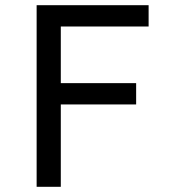

<svg xmlns="http://www.w3.org/2000/svg" viewBox="-20 -719 658 739"><path d="M504 -317H214V0H121V-699H552V-617H214V-399H504Z"/></svg>

Font: Fragment Mono SC
Style: Regular
Weight: 400
Monospace: yes
Designer: Wei Huang based on Nimbus Sans by URW Studio, based on Helvetica by Max Miedinger.
Foundry: Wei Huang
Version: Version 1.012; ttfautohint (v1.8.4.7-5d5b)